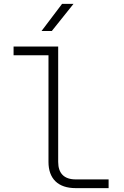

<svg xmlns="http://www.w3.org/2000/svg" viewBox="-20 -970 640 990"><path d="M194 -810H247L359 -950H300ZM370 0H540V-45H370C311 -45 280 -76 280 -135V-730H50V-685H230V-135C230 -48 280 0 370 0Z"/></svg>

Font: JetBrains Mono Thin
Style: Regular
Weight: 100
Monospace: yes
Designer: Philipp Nurullin, Konstantin Bulenkov
Foundry: JetBrains
Version: Version 2.305